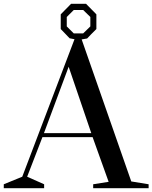

<svg xmlns="http://www.w3.org/2000/svg" viewBox="-48 -998 808 1018"><path d="M-28 0V-21L70 -61L347 -790L321 -795L301 -816L274 -844V-922L329 -978H408L463 -922V-844L435 -816L414 -794L385 -789L648 -36L740 -21V0H446V-21L528 -34L443 -271H177L96 -61L186 -21V0ZM343 -821H393L431 -858V-908L393 -945H343L306 -908V-858ZM185 -292H436L316 -644Z"/></svg>

Font: Prata
Style: Regular
Weight: 400
Designer: Ivan Petrov
Foundry: Cyreal
Version: Version 2.000